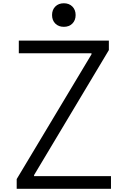

<svg xmlns="http://www.w3.org/2000/svg" viewBox="-20 -1168 707 1188"><path d="M322.3 -1127.6Q342.4 -1147.8 375 -1147.8Q407.6 -1147.8 427.7 -1127.6Q447.9 -1107.4 447.9 -1074.9Q447.9 -1042.3 427.7 -1022.1Q407.6 -1002 375 -1002Q342.4 -1002 322.3 -1022.1Q302.1 -1042.3 302.1 -1074.9Q302.1 -1107.4 322.3 -1127.6ZM96.4 -838.5V-916.7H653.6V-858.1L190.8 -84.6V-78.1H666.7V0H83.3V-59.9L546.2 -832V-838.5Z"/></svg>

Font: Monoid
Style: Regular
Weight: 400
Width: 4
Monospace: yes
Designer: Andreas Larsen (@larsenwork)
Version: Version 0.61